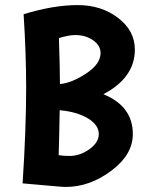

<svg xmlns="http://www.w3.org/2000/svg" viewBox="-20 -721 563 756"><path d="M73 -665Q190 -701 286 -701Q379 -701 445 -650.5Q511 -600 511 -526Q511 -415 387 -350Q503 -303 503 -193Q503 -112 418 -48.5Q333 15 240 15Q227 15 205 13L69 1Q83 -214 83 -376Q83 -508 73 -665ZM276 -583Q250 -583 212 -571Q216 -451 216 -390Q262 -394 319 -431.5Q376 -469 376 -512Q376 -542 346.5 -562.5Q317 -583 276 -583ZM369 -193Q369 -229 326 -255Q283 -281 215 -287Q213 -169 211 -110Q229 -107 254 -107Q295 -107 332 -133.5Q369 -160 369 -193Z"/></svg>

Font: Boogaloo
Style: Regular
Weight: 400
Designer: John Vargas Beltran
Foundry: John Vargas Beltran
Version: Version 1.001